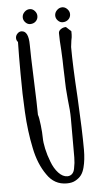

<svg xmlns="http://www.w3.org/2000/svg" viewBox="-59 -895 519 951"><g transform="rotate(-5 200.5 -420.0)"><path d="M136 -36Q97 -91 81 -171Q63 -256 58 -353Q53 -441 53 -544V-627Q54 -662 54 -701Q46 -709 46 -721Q46 -733 55 -742.5Q64 -752 75 -752Q111 -752 111 -681Q111 -635 116 -507Q121 -379 121 -333Q126 -320 130.5 -281Q135 -242 135 -217Q135 -195 142 -162.5Q149 -130 162 -97Q175 -62 196 -39.5Q217 -17 240 -17Q254 -17 263.5 -26Q273 -35 276 -52Q282 -80 282 -107V-302Q282 -339 275 -396Q269 -459 269 -491V-498Q269 -514 268 -527L267 -556Q267 -584 264 -641Q260 -692 260 -727Q260 -738 271.5 -746Q283 -754 297 -754L322 -731V-714Q322 -702 318 -685Q314 -657 314 -653Q314 -562 324 -402Q333 -234 333 -141Q333 -91 323 -53Q317 -30 306.5 -16Q296 -2 278 8Q261 18 234 18Q172 18 136 -36ZM88 -820Q88 -835 99.5 -846.5Q111 -858 126 -858Q140 -858 150.5 -846.5Q161 -835 161 -821Q161 -805 150 -794.5Q139 -784 122 -784Q109 -784 98.5 -795Q88 -806 88 -820ZM249 -815Q249 -830 260.5 -841.5Q272 -853 287 -853Q301 -853 312 -841.5Q323 -830 323 -816Q323 -800 311.5 -789.5Q300 -779 283 -779Q270 -779 259.5 -790Q249 -801 249 -815Z"/></g></svg>

Font: Amatic SC
Style: Bold
Weight: 700
Designer: Multiple Designers
Foundry: Vernon Adams
Version: Version 2.505